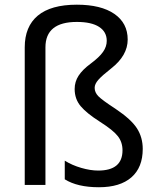

<svg xmlns="http://www.w3.org/2000/svg" viewBox="-20 -785 671 815"><path d="M522 -617.2Q522 -549.3 452.1 -494.6Q413.6 -464.4 397.7 -446.5Q381.8 -428.7 381.8 -412.1Q381.8 -392.6 397.5 -376.5Q413.1 -360.4 470.2 -323.2Q537.1 -278.3 561.5 -240Q585.9 -201.7 585.9 -152.8Q585.9 -74.2 537.8 -32.2Q489.7 9.8 399.9 9.8Q308.6 9.8 254.9 -23.9V-103Q286.1 -83.5 325 -72.3Q363.8 -61 397 -61Q500 -61 500 -147Q500 -181.6 480.2 -207Q460.4 -232.4 405.8 -267.1Q348.1 -303.7 322.5 -334.2Q296.9 -364.7 296.9 -407.2Q296.9 -438 313.5 -463.6Q330.1 -489.3 365.2 -515.1Q401.4 -542 417.2 -564.5Q433.1 -586.9 433.1 -611.8Q433.1 -649.9 400.6 -670.9Q368.2 -691.9 306.2 -691.9Q172.9 -691.9 172.9 -584V0H85V-584Q85 -672.4 140.6 -718.8Q196.3 -765.1 306.2 -765.1Q408.7 -765.1 465.3 -726.1Q522 -687 522 -617.2Z"/></svg>

Font: NotoPenekeko
Style: Regular
Weight: 400
Designer: Monotype Design team
Foundry: Monotype Imaging Inc.
Version: Version 1.04